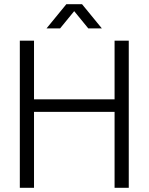

<svg xmlns="http://www.w3.org/2000/svg" viewBox="-20 -900 712 920"><path d="M529 0V-705H597V0ZM75 0V-705H143V0ZM127 -364V-424H545V-364ZM203 -764 298 -880H373L468 -764H403L318 -868H353L268 -764Z"/></svg>

Font: TikTok Sans Light
Style: Regular
Weight: 300
Version: Version 4.000